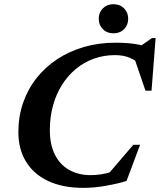

<svg xmlns="http://www.w3.org/2000/svg" viewBox="-20 -888 767 921"><path d="M523.1 -66.4 488.3 -40.3 619.6 -193.5H651.9L587 -19.9Q544.7 -6.9 488.5 3.2Q432.2 13.2 380.4 13.2Q280.9 13.2 211.2 -19.6Q141.5 -52.5 104.8 -112.6Q68.1 -172.8 68.1 -253.9Q68.1 -329.4 90.9 -395.1Q113.6 -460.7 155.5 -513.7Q197.5 -566.7 255.3 -604.6Q313.1 -642.6 383.8 -662.9Q454.5 -683.2 534.2 -683.2Q564.4 -683.2 592.7 -681.1Q620.9 -678.9 648.7 -673.3Q676.5 -667.6 704.5 -656.8L634.2 -653.3L709 -705.5H726.5L706.9 -453.1H677.8L617.3 -629.9L659.7 -575.5Q629.9 -599.5 600.8 -611.5Q571.7 -623.6 531 -623.6Q477.4 -623.6 430.1 -606.4Q382.8 -589.3 344 -557.3Q305.3 -525.3 277.3 -480.7Q249.3 -436.1 234.2 -381.2Q219.1 -326.4 219.1 -263.6Q219.1 -193.7 243.6 -145.6Q268 -97.5 312.2 -72.7Q356.4 -47.9 415.1 -47.9Q439.5 -47.9 466.2 -51.9Q492.9 -56 523.1 -66.4ZM524.2 -728.2Q493.1 -728.2 473.3 -748.2Q453.6 -768.3 453.6 -797.7Q453.6 -827.7 473.3 -847.8Q493.1 -867.8 524.2 -867.8Q555.6 -867.8 575.2 -847.8Q594.9 -827.7 594.9 -797.7Q594.9 -768.3 575.2 -748.2Q555.6 -728.2 524.2 -728.2Z"/></svg>

Font: Newsreader Text
Style: Italic
Weight: 400
Italic angle: -17°
Designer: Hugues Gentile
Foundry: Production Type
Version: Version 1.001